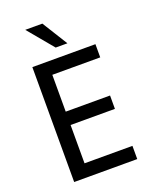

<svg xmlns="http://www.w3.org/2000/svg" viewBox="-166 -1014 889 1107"><g transform="rotate(-20 278.0 -460.5)"><path d="M93 0V-705H480V-624H186V-398H458V-316H186V-81H480V0ZM258 -765 128 -921H233L330 -765Z"/></g></svg>

Font: Nunito Sans 7pt Condensed Medium
Style: Regular
Weight: 500
Width: 3
Designer: Vernon Adams
Foundry: Vernon Adams
Version: Version 3.101;gftools[0.9.27]